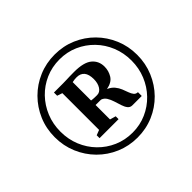

<svg xmlns="http://www.w3.org/2000/svg" viewBox="-178 -1188 1397 1397"><g transform="rotate(-45 521.0 -489.0)"><path d="M96.5 -489.5Q96.5 -579 129.5 -656.2Q162.5 -733.5 220.8 -792Q279 -850.5 356 -883.2Q433 -916 521.5 -916Q610 -916 687 -883Q764 -850 821.8 -791.5Q879.5 -733 912.2 -655.8Q945 -578.5 945 -489.5Q945 -400.5 912.2 -322.8Q879.5 -245 821.8 -186.2Q764 -127.5 687 -94.5Q610 -61.5 521.5 -61.5Q433.5 -61.5 356.2 -94.5Q279 -127.5 220.8 -186.2Q162.5 -245 129.5 -322.8Q96.5 -400.5 96.5 -489.5ZM154.5 -489Q154.5 -410 182.5 -341.8Q210.5 -273.5 260.8 -222Q311 -170.5 377.5 -141.5Q444 -112.5 521.5 -112.5Q598 -112.5 664.2 -141.8Q730.5 -171 780.5 -222.8Q830.5 -274.5 858.5 -343Q886.5 -411.5 886.5 -489.5Q886.5 -568 858.8 -636.2Q831 -704.5 781 -756Q731 -807.5 664.8 -836.8Q598.5 -866 521.5 -866Q444 -866 377 -836.8Q310 -807.5 260.2 -755.8Q210.5 -704 182.5 -635.8Q154.5 -567.5 154.5 -489ZM362.5 -299.5V-677.5L322.5 -691V-724H415Q436 -724 452.2 -724.8Q468.5 -725.5 486.8 -726Q505 -726.5 532.5 -726.5Q631 -726.5 673.8 -691Q716.5 -655.5 716.5 -597Q716.5 -553.5 694 -516.8Q671.5 -480 613.5 -469Q645 -455 662.8 -433.2Q680.5 -411.5 690 -387.8Q699.5 -364 707 -342.8Q714.5 -321.5 725.5 -307.8Q736.5 -294 756.5 -293.5V-254.5H660Q638 -254.5 625 -271.2Q612 -288 603.8 -313.8Q595.5 -339.5 587 -366.8Q578.5 -394 565 -415.8Q551.5 -437.5 528.5 -445L472.5 -445.5V-297L518 -284V-254.5H322.5V-284ZM472.5 -492Q480.5 -490.5 490.8 -489.8Q501 -489 511.8 -488.8Q522.5 -488.5 531.5 -488.5Q560.5 -488.5 578.8 -516.8Q597 -545 597 -587.5Q597 -637 576.8 -661.5Q556.5 -686 517.5 -686Q508 -686 496.5 -685Q485 -684 472.5 -681Z"/></g></svg>

Font: Merriweather 96pt Black
Style: Regular
Weight: 900
Version: Version 2.100